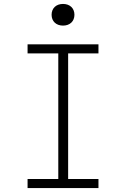

<svg xmlns="http://www.w3.org/2000/svg" viewBox="-20 -955 640 975"><path d="M300 -825C335 -825 358 -847 358 -880C358 -913 335 -935 300 -935C265 -935 242 -913 242 -880C242 -847 265 -825 300 -825ZM120 0H480V-46H326V-684H480V-730H120V-684H276V-46H120Z"/></svg>

Font: JetBrains Mono Thin
Style: Regular
Weight: 100
Monospace: yes
Designer: Philipp Nurullin, Konstantin Bulenkov
Foundry: JetBrains
Version: Version 2.305